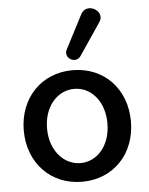

<svg xmlns="http://www.w3.org/2000/svg" viewBox="-55 -816 677 871"><g transform="rotate(-5 284.0 -380.5)"><path d="M284 10C428 10 528 -97 528 -244C528 -391 428 -498 284 -498C141 -498 40 -391 40 -244C40 -97 141 10 284 10ZM284 -75C209 -75 146 -143 146 -244C146 -346 209 -413 284 -413C360 -413 421 -346 421 -244C421 -143 360 -75 284 -75ZM326 -559 424 -704C459 -753 373 -803 345 -746L266 -593C247 -554 303 -524 326 -559Z"/></g></svg>

Font: SN Pro Medium
Style: Regular
Weight: 500
Designer: Tobias Whetton
Foundry: Supernotes
Version: Version 1.003;Glyphs 3.3 (3324)